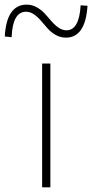

<svg xmlns="http://www.w3.org/2000/svg" viewBox="-74 -798 393 818"><path d="M105.5 0V-527.3H140.6V0ZM207 -637.7Q183.6 -637.7 163.6 -648.9Q143.6 -660.2 128.9 -676.8Q114.3 -693.4 100.6 -709.5Q86.9 -725.6 70.8 -736.8Q54.7 -748 37.1 -748Q-20.5 -748 -24.4 -639.6L-53.7 -642.6Q-45.9 -778.3 40 -778.3Q62.5 -778.3 82.5 -767.1Q102.5 -755.9 117.2 -739.7Q131.8 -723.6 145.5 -707.5Q159.2 -691.4 175.3 -680.2Q191.4 -668.9 209 -668.9Q263.7 -668.9 269.5 -775.4L298.8 -773.4Q290 -637.7 207 -637.7Z"/></svg>

Font: Gen Shin Gothic ExtraLight
Style: Regular
Weight: 100
Designer: [Source Han Sans]
Ryoko NISHIZUKA  (kana & ideographs); Paul D. Hunt (Latin, Greek & Cyrillic); Wenlong ZHANG  (bopomofo
Version: Version 1.002.20150607